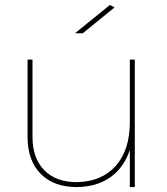

<svg xmlns="http://www.w3.org/2000/svg" viewBox="-20 -759 677 779"><path d="M526.9 0H506.8V-150.9Q482.9 -79.1 428 -40Q373 -1 292 0Q197.8 0 144.8 -54Q91.8 -107.9 91.8 -204.1V-517.1H111.8V-204.1Q111.8 -117.2 159.4 -68.6Q207 -20 292 -20Q393.1 -22 450 -86.4Q506.8 -150.9 506.8 -264.2V-517.1H526.9ZM315.9 -624H284.2L425.8 -738.8L444.8 -729Z"/></svg>

Font: Montserrat
Style: Thin
Weight: 250
Designer: Julieta Ulanovsky
Foundry: Julieta Ulanovsky
Version: Version 1.000;PS 002.000;hotconv 1.0.70;makeotf.lib2.5.58329